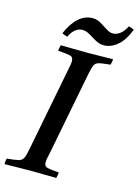

<svg xmlns="http://www.w3.org/2000/svg" viewBox="-144 -968 753 1042"><g transform="rotate(15 232.5 -447.5)"><path d="M-12 1Q-12 -6 -11 -15Q-10 -24 -7 -31Q36 -35 55.5 -39.5Q75 -44 83 -59Q91 -74 97 -107L189 -581Q193 -599 195 -611.5Q197 -624 197 -633Q197 -656 179.5 -660.5Q162 -665 110 -669Q112 -685 116 -701Q145 -701 188 -700Q231 -699 268 -699Q302 -699 342 -700Q382 -701 410 -701Q410 -684 404 -669Q361 -665 342 -660.5Q323 -656 316 -641.5Q309 -627 302 -593L210 -119Q206 -101 203.5 -89Q201 -77 201 -67Q201 -45 217 -40Q233 -35 285 -31Q284 -24 282.5 -15Q281 -6 279 1Q250 1 212 0Q174 -1 139 -1Q102 -1 59 0Q16 1 -12 1ZM447 -896Q455 -894 462.5 -891Q470 -888 477 -885Q454 -823 417.5 -792Q381 -761 340 -761Q324 -761 310 -766.5Q296 -772 278 -783Q256 -797 241 -804.5Q226 -812 209 -812Q166 -812 138 -755Q124 -758 108 -766Q132 -824 167.5 -856Q203 -888 246 -888Q263 -888 277 -882.5Q291 -877 307 -866Q325 -855 340 -845.5Q355 -836 373 -836Q393 -836 412.5 -851Q432 -866 447 -896Z"/></g></svg>

Font: Tiro Telugu
Style: Italic
Weight: 400
Italic angle: -11°
Designer: Telugu: John Hudson & Fiona Ross, assisted by Kaja Sojewska. Latin: John Hudson with Paul Hanslow, assisted by Kaja Soje
Foundry: Tiro Typeworks Ltd.
Version: Version 1.52